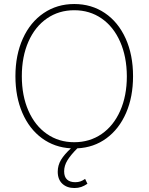

<svg xmlns="http://www.w3.org/2000/svg" viewBox="-20 -737 748 966"><path d="M369.1 9.3Q335.4 43 319.1 69.8Q302.7 96.7 302.7 125Q302.7 152.8 317.4 166.3Q332 179.7 358.4 179.7Q373 179.7 384.3 175.8Q395.5 171.9 408.2 163.1L419.9 187.5Q404.3 198.2 388.9 203.6Q373.5 209 354.5 209Q316.9 209 293.7 187.5Q270.5 166 270.5 127Q270.5 94.7 287.1 67.1Q303.7 39.6 336.9 9.3Q254.4 4.9 190.9 -41.7Q127.4 -88.4 92.5 -169.2Q57.6 -250 57.6 -353.5Q57.6 -460.4 95 -543Q132.3 -625.5 199.7 -671.1Q267.1 -716.8 353.5 -716.8Q440.4 -716.8 507.6 -671.4Q574.7 -626 612.1 -543.5Q649.4 -460.9 649.4 -353.5Q649.4 -249.5 614.3 -168.7Q579.1 -87.9 515.6 -41.3Q452.1 5.4 369.1 9.3ZM353.5 -685.5Q276.4 -685.5 216.6 -644.5Q156.7 -603.5 123.3 -528.1Q89.8 -452.6 89.8 -353.5Q89.8 -255.4 123 -179.9Q156.2 -104.5 216.1 -63Q275.9 -21.5 353.5 -21.5Q431.2 -21.5 491.2 -62.7Q551.3 -104 584.7 -179.4Q618.2 -254.9 618.2 -353.5Q617.7 -452.1 584.2 -527.6Q550.8 -603 491 -644.3Q431.2 -685.5 353.5 -685.5Z"/></svg>

Font: Pretendard Thin
Style: Regular
Weight: 100
Designer: Base glyphs from Inter by Rasmus Andersson; Hangeul glyphs from Noto Sans CJK(Source Han Sans) by Jang Soo-young and Kan
Foundry: Kil Hyung-jin
Version: Version 1.309